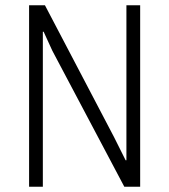

<svg xmlns="http://www.w3.org/2000/svg" viewBox="-20 -706 640 726"><path d="M90 0V-686H150L411 -188L455 -100H458V-686H510V0H450L178 -514L145 -586H142V0Z"/></svg>

Font: Chivo Mono Thin
Style: Regular
Weight: 250
Designer: Hector Gatti
Foundry: Omnibus-Type
Version: Version 1.008